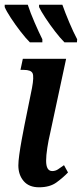

<svg xmlns="http://www.w3.org/2000/svg" viewBox="-20 -786 348 816"><path d="M146 10Q103 10 80.5 -16.5Q58 -43 58 -83Q58 -100 62 -129Q66 -158 72 -191Q78 -224 84 -254L116 -412Q125 -460 118.5 -474.5Q112 -489 81 -489H67L77 -536H261L193 -219Q186 -190 181 -157.5Q176 -125 176 -103Q176 -59 202 -59Q215 -59 226 -66Q237 -73 252 -84L269 -53Q249 -32 220.5 -11Q192 10 146 10ZM254 -606Q236 -624 214 -652.5Q192 -681 173 -710Q154 -739 146 -756V-766H245Q257 -732 274.5 -690.5Q292 -649 308 -619L307 -606ZM107 -606Q89 -624 67 -652.5Q45 -681 26 -710Q7 -739 0 -756V-766H98Q109 -732 127 -690.5Q145 -649 160 -619V-606Z"/></svg>

Font: Noto Serif ExtraCondensed SemiBold
Style: Italic
Weight: 600
Width: 2
Italic angle: -12°
Designer: Monotype Design Team
Foundry: Monotype Imaging Inc.
Version: Version 2.013